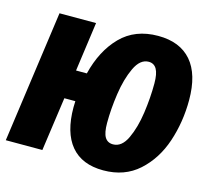

<svg xmlns="http://www.w3.org/2000/svg" viewBox="-105 -837 1062 979"><g transform="rotate(15 426.0 -347.5)"><path d="M850 -439Q850 -323 815 -218.5Q780 -114 705.5 -47Q631 20 519 20Q406 20 348 -49.5Q290 -119 290 -252Q290 -273 291 -284H233L193 0H0L97 -696H290L254 -436H311Q342 -562 417 -638.5Q492 -715 614 -715Q729 -715 789.5 -645Q850 -575 850 -439ZM657 -475Q657 -527 643 -551Q629 -575 601 -575Q556 -575 528 -515.5Q500 -456 488 -374Q476 -292 476 -219Q476 -167 490 -144Q504 -121 533 -121Q579 -121 606.5 -179.5Q634 -238 645.5 -319Q657 -400 657 -475Z"/></g></svg>

Font: Fira Sans Condensed Black
Style: Italic
Weight: 900
Width: 3
Italic angle: -8°
Designer: Carrois Corporate & Edenspiekermann AG
Foundry: Carrois Corporate GbR & Edenspiekermann AG
Version: Version 4.203